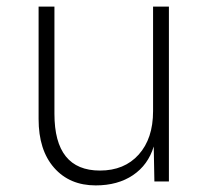

<svg xmlns="http://www.w3.org/2000/svg" viewBox="-20 -550 640 582"><path d="M270 12Q191 12 144 -41.5Q97 -95 97 -189V-530H145V-205Q145 -33 283 -33Q357 -33 400.5 -81.5Q444 -130 444 -213V-530H492V0H448L446 -106Q429 -50 383 -19Q337 12 270 12Z"/></svg>

Font: Geist Mono UltraLight
Style: Regular
Weight: 200
Monospace: yes
Designer: Basement.studio, Andrés Briganti, Mateo Zaragoza
Foundry: Basement.studio, Vercel, Andrés Briganti, Guido Ferreyra, Mateo Zaragoza
Version: Version 1.400; ttfautohint (v1.8.4.7-5d5b)